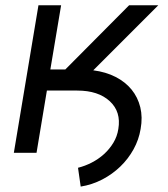

<svg xmlns="http://www.w3.org/2000/svg" viewBox="-20 -565 621 710"><path d="M122.2 -545.5H206L166.2 -308.2H221.6L457.4 -545.5H565.3L324.9 -305Q371.4 -299 407.5 -280.5Q443.5 -262.1 466.6 -233.7Q489.7 -205.3 498.8 -168.3Q507.8 -131.4 500 -88.1Q493.6 -48.7 473.9 -13Q454.2 22.7 424.7 51.1Q395.2 79.5 357.8 98.9Q320.3 118.3 278.4 125L268.5 55.4Q294.4 49 319.2 36.2Q344.1 23.4 364.5 5Q384.9 -13.5 399.1 -36.9Q413.4 -60.4 417.6 -88.1Q428.3 -151.6 386 -190.7Q343.4 -230.1 265.6 -230.1H153.4L115.1 0H31.2Z"/></svg>

Font: Inter P
Style: Italic
Weight: 400
Italic angle: -9.40001°
Designer: Rasmus Andersson
Foundry: rsms
Version: Version 3.018;git-588b23468